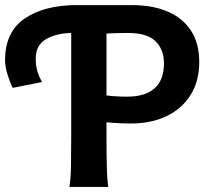

<svg xmlns="http://www.w3.org/2000/svg" viewBox="-20 -738 843 758"><path d="M400.4 -255.4V-212.4Q400.4 -140.1 401.6 -84.5Q402.8 -28.8 407.7 0H253.9Q259.3 -29.3 260.3 -84.7Q261.2 -140.1 261.2 -212.4V-717.8H502Q581.1 -717.8 640.6 -692.9Q700.2 -668 733.4 -617.9Q766.6 -567.9 766.6 -493.2Q766.6 -418 732.7 -363.5Q698.7 -309.1 638.2 -279.8Q577.6 -250.5 497.1 -250.5Q445.8 -250.5 400.4 -255.4ZM400.4 -605.5V-361.3Q416 -358.9 438 -357.7Q460 -356.4 482.4 -356.4Q553.2 -356.4 590.3 -389.4Q627.4 -422.4 627.4 -488.3Q627.4 -541.5 594.5 -574.7Q561.5 -607.9 484.4 -607.9Q456.1 -607.9 438.5 -607.2Q420.9 -606.4 400.4 -605.5ZM282.7 -717.8 268.1 -607.9Q204.6 -607.9 162.8 -584Q121.1 -560.1 121.1 -507.8Q121.1 -476.6 127.9 -455.3Q134.8 -434.1 145.5 -414.1L30.3 -391.1Q19.5 -411.6 9.8 -443.4Q0 -475.1 0 -500.5Q0 -611.8 77.4 -664.8Q154.8 -717.8 282.7 -717.8Z"/></svg>

Font: Andika
Style: Bold
Weight: 700
Designer: Victor Gaultney, Annie Olsen, Julie Remington, Don Collingsworth, Eric Hays, Becca Hirsbrunner
Foundry: SIL International
Version: Version 6.101